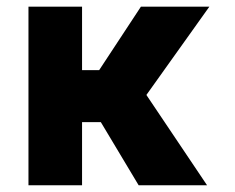

<svg xmlns="http://www.w3.org/2000/svg" viewBox="-20 -550 699 570"><path d="M223.6 -341.8H274.4L398.4 -530.3H601.6L414.6 -268.1L594.7 0H391.6L279.3 -187.5H223.6V0H64.5V-530.3H223.6Z"/></svg>

Font: Pretendard ExtraBold
Style: Regular
Weight: 800
Designer: Base glyphs from Inter by Rasmus Andersson; Hangeul glyphs from Noto Sans CJK(Source Han Sans) by Jang Soo-young and Kan
Foundry: Kil Hyung-jin
Version: Version 1.309